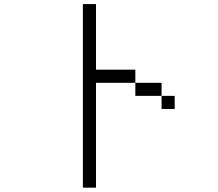

<svg xmlns="http://www.w3.org/2000/svg" viewBox="-20 -832 1040 915"><path d="M812.5 -312.5V-375H750V-312.5ZM375 -812.5Q375 -812.5 375 62.5H437.5Q437.5 62.5 437.5 -437.5H625V-375H750V-437.5H625V-500H437.5V-812.5Z"/></svg>

Font: BFUnifontExMono
Style: Regular
Weight: 500
Version: Version 15.0.06